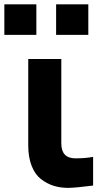

<svg xmlns="http://www.w3.org/2000/svg" viewBox="-79 -865 468 902"><path d="M-58.6 -701.2V-844.7H91.8V-701.2ZM184.6 -701.2V-844.7H335.9V-701.2ZM53.7 -182.6V-587.9H209V-191.4Q209 -121.1 275.4 -121.1Q320.3 -121.1 358.4 -127.9V6.8Q272.5 17.6 241.2 17.6Q204.1 17.6 172.9 7.8Q141.6 -2 113.8 -23.4Q85.9 -44.9 69.8 -85.4Q53.7 -126 53.7 -182.6Z"/></svg>

Font: Gothic A1 Black
Style: Regular
Weight: 900
Version: Version 2.50